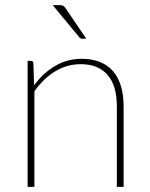

<svg xmlns="http://www.w3.org/2000/svg" viewBox="-20 -731 586 751"><path d="M88 0ZM88 0V-493H100.5Q110 -493 110.5 -483L113.5 -397.5Q148 -445 195.5 -473Q243 -501 300 -501Q341 -501 371.8 -488.2Q402.5 -475.5 422.8 -451.8Q443 -428 453.2 -393.5Q463.5 -359 463.5 -315.5V0H437V-315.5Q437 -354 428.5 -384.5Q420 -415 402.2 -436.2Q384.5 -457.5 358 -468.8Q331.5 -480 295.5 -480Q241.5 -480 195.5 -451.8Q149.5 -423.5 114.5 -373.5V0ZM212.5 -711Q222.5 -711 227.2 -708.2Q232 -705.5 237 -698L317.5 -579.5H302.5Q294.5 -579.5 290 -585.5L186 -711Z"/></svg>

Font: Lato Thin
Style: Regular
Weight: 200
Designer: Lukasz Dziedzic
Foundry: tyPoland Lukasz Dziedzic
Version: Version 2.007; 2014-02-27